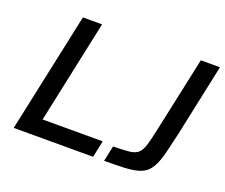

<svg xmlns="http://www.w3.org/2000/svg" viewBox="-113 -862 1215 1036"><g transform="rotate(20 494.0 -344.0)"><path d="M52 0 199 -688H309L183 -96H528L508 0ZM571 0 590 -89Q649 -90 682 -93.5Q715 -97 732.5 -112.5Q750 -128 760.5 -162.5Q771 -197 784 -259L876 -688H986L898 -274Q883 -208 871.5 -161.5Q860 -115 845.5 -84.5Q831 -54 811 -37Q791 -20 759.5 -12Q728 -4 682.5 -2Q637 0 571 0Z"/></g></svg>

Font: Saira SemiExpanded Medium
Style: Italic
Weight: 500
Width: 6
Italic angle: -12°
Designer: Hector Gatti with collaboration of the Omnibus-Type team
Foundry: Omnibus-Type
Version: Version 1.101